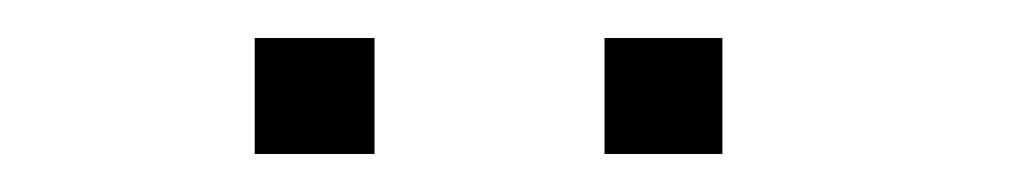

<svg xmlns="http://www.w3.org/2000/svg" viewBox="-20 -679 532 101"><path d="M114 -659H177V-598H114ZM298 -659H360V-598H298Z"/></svg>

Font: IBM 3270 Semi-Condensed
Style: Condensed
Weight: 400
Monospace: yes
Version: Version 2.3.1